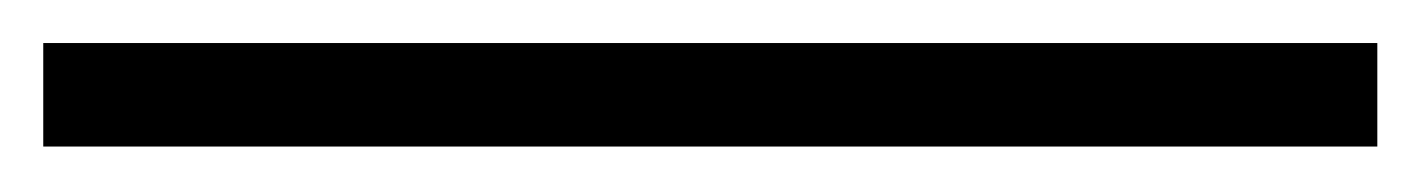

<svg xmlns="http://www.w3.org/2000/svg" viewBox="-22 41 644 87"><path d="M-2.4 107.4V60.5H602.1V107.4Z"/></svg>

Font: Liberation Mono
Style: Bold
Weight: 700
Monospace: yes
Designer: Steve Matteson
Foundry: Ascender Corporation
Version: Version 2.1.5